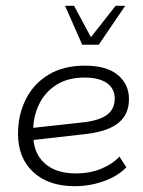

<svg xmlns="http://www.w3.org/2000/svg" viewBox="-20 -631 493 661"><path d="M237 10Q147 10 94.5 -38.5Q42 -87 42 -171Q42 -235 68.5 -288.5Q95 -342 146.5 -373.5Q198 -405 272 -405Q347 -405 385.5 -373Q424 -341 424 -290Q424 -238 388.5 -208.5Q353 -179 279 -170L77 -147V-189L259 -209Q320 -215 347.5 -235Q375 -255 375 -292Q375 -326 348 -345Q321 -364 271 -364Q213 -364 173.5 -338.5Q134 -313 114 -271Q94 -229 94 -178V-170Q94 -105 133 -69.5Q172 -34 241 -34Q290 -34 329.5 -50.5Q369 -67 391 -92L415 -55Q396 -35 368 -20.5Q340 -6 306.5 2Q273 10 237 10ZM263 -477 204 -611H235L293 -503L378 -611H411L320 -477Z"/></svg>

Font: Rokkitt SemiBold Light
Style: Italic
Weight: 300
Italic angle: -9°
Version: Version 3.103